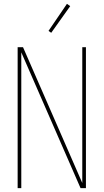

<svg xmlns="http://www.w3.org/2000/svg" viewBox="-20 -981 540 1001"><path d="M72 0V-735H100L409 -27V-735H428V0H400L91 -708V0ZM247 -810 233 -820 329 -961 346 -949Z"/></svg>

Font: Iosevka SS18 Thin
Style: Regular
Weight: 100
Monospace: yes
Designer: Belleve Invis
Foundry: Belleve Invis
Version: Version 25.1.1; ttfautohint (v1.8.4)